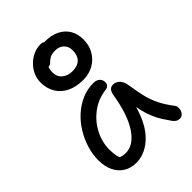

<svg xmlns="http://www.w3.org/2000/svg" viewBox="-252 -998 1126 1126"><g transform="rotate(-45 311.0 -435.0)"><path d="M202 10Q157 10 123.5 -11Q90 -32 72 -70Q54 -108 54 -159Q54 -207 69 -256Q84 -305 111 -349Q138 -393 175.5 -427Q213 -461 258 -480.5Q303 -500 354 -500Q377 -500 392 -488Q407 -476 407 -452Q407 -440 399.5 -431.5Q392 -423 377 -421Q307 -412 254.5 -372Q202 -332 173 -275Q144 -218 144 -156Q144 -127 149 -103.5Q154 -80 171 -43L119 -112Q142 -89 157.5 -82Q173 -75 200 -75Q264 -75 314.5 -151Q365 -227 388 -372Q392 -391 402 -401.5Q412 -412 429 -412Q453 -412 470 -393.5Q487 -375 491 -345Q500 -287 510.5 -241.5Q521 -196 541 -155.5Q561 -115 595 -70Q604 -60 605 -47Q606 -34 601.5 -21.5Q597 -9 587.5 -1Q578 7 565 7Q551 7 542 1Q533 -5 525 -14Q506 -41 489 -67.5Q472 -94 458 -128.5Q444 -163 434 -210.5Q424 -258 420 -323L453 -324Q439 -232 413 -167.5Q387 -103 352 -64.5Q317 -26 278.5 -8Q240 10 202 10ZM325 -554Q266 -554 224 -575Q182 -596 159.5 -633.5Q137 -671 137 -721Q137 -752 149.5 -780.5Q162 -809 184.5 -831.5Q207 -854 235.5 -867Q264 -880 294 -880Q313 -880 322.5 -869.5Q332 -859 332 -841Q332 -829 324 -820Q316 -811 296 -803Q257 -788 242.5 -766.5Q228 -745 228 -713Q228 -677 253 -656Q278 -635 317 -635Q360 -635 382 -657.5Q404 -680 404 -722Q404 -753 384 -773Q364 -793 330 -793Q299 -793 283.5 -783Q268 -773 258.5 -763Q249 -753 236 -753Q216 -753 208 -759.5Q200 -766 200 -784Q200 -821 232.5 -847Q265 -873 325 -873Q379 -873 416.5 -854Q454 -835 474 -801Q494 -767 494 -721Q494 -674 472 -635.5Q450 -597 411.5 -575.5Q373 -554 325 -554Z"/></g></svg>

Font: Shantell Sans
Style: Regular
Weight: 400
Designer: Stephen Nixon, Anya Danilova, Shantell Martin
Foundry: Arrow Type
Version: Version 1.008;[ac192a2d6]